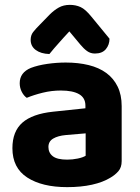

<svg xmlns="http://www.w3.org/2000/svg" viewBox="-20 -753 575 789"><path d="M256 -97Q278 -97 299.5 -101.5Q321 -106 332 -113V-205L250 -198Q218 -195 198.5 -183.5Q179 -172 179 -149Q179 -125 197 -111Q215 -97 256 -97ZM250 -496Q302 -496 344.5 -485.5Q387 -475 417 -453Q447 -431 463.5 -397Q480 -363 480 -317V-91Q480 -65 466.5 -49.5Q453 -34 434 -23Q403 -4 358 6Q313 16 256 16Q153 16 92 -23.5Q31 -63 31 -144Q31 -213 72 -249Q113 -285 198 -294L331 -308V-319Q331 -351 305 -366Q279 -381 230 -381Q192 -381 155.5 -372Q119 -363 90 -351Q78 -359 69.5 -375.5Q61 -392 61 -411Q61 -455 107 -474Q136 -485 174.5 -490.5Q213 -496 250 -496ZM265 -624Q252 -610 241.5 -598.5Q231 -587 221.5 -576Q212 -565 202.5 -554.5Q193 -544 183 -531Q148 -532 127 -547.5Q106 -563 106 -589Q106 -608 116 -621Q126 -634 146 -654L185 -694Q202 -711 221.5 -722Q241 -733 267 -733Q291 -733 311 -724Q331 -715 356 -684L430 -594Q430 -569 415 -551Q400 -533 370 -533Q352 -533 338 -543Q324 -553 310 -570Z"/></svg>

Font: Baloo Bhai 2
Style: Bold
Weight: 700
Designer: Supriya Tembe, Noopur Datye and Ek Type
Foundry: Ek Type
Version: Version 1.640;PS 1.000;hotconv 16.6.51;makeotf.lib2.5.65220;